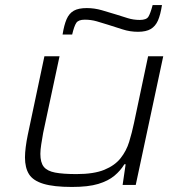

<svg xmlns="http://www.w3.org/2000/svg" viewBox="-20 -733 721 761"><path d="M265 8Q193 8 152 -4.5Q111 -17 95 -42.5Q79 -68 79 -109Q79 -127 82 -150.5Q85 -174 90 -198L156 -510H216L151 -206Q147 -183 143.5 -161Q140 -139 140 -123Q140 -89 153.5 -72Q167 -55 198.5 -49Q230 -43 283 -43Q352 -43 393.5 -60Q435 -77 458 -106Q481 -135 492 -171Q503 -207 511 -245L567 -510H627L518 0H466L478 -82H473Q458 -57 433.5 -36.5Q409 -16 369.5 -4Q330 8 265 8ZM228 -596Q234 -634 244 -657Q254 -680 272.5 -690.5Q291 -701 324 -701Q354 -701 383.5 -692.5Q413 -684 442 -675Q464 -668 486.5 -661Q509 -654 534 -654Q560 -654 568 -666.5Q576 -679 585 -713H622Q616 -674 606 -651.5Q596 -629 577.5 -618Q559 -607 527 -607Q495 -607 466 -616.5Q437 -626 408 -635Q386 -642 363.5 -648.5Q341 -655 316 -655Q291 -655 282.5 -642.5Q274 -630 266 -596Z"/></svg>

Font: Saira Expanded Light
Style: Italic
Weight: 300
Width: 7
Italic angle: -12°
Designer: Hector Gatti with collaboration of the Omnibus-Type team
Foundry: Omnibus-Type
Version: Version 1.101